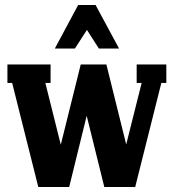

<svg xmlns="http://www.w3.org/2000/svg" viewBox="-20 -751 695 771"><path d="M377 -556.2 329.1 -630.9 280.8 -556.2H200.2L293.9 -731H363.8L458 -556.2ZM528.8 -418V-492.2H647.9V-418H627.9L522.9 0H398.9L328.1 -286.1L257.8 0H133.8L28.8 -418H9.8V-492.2H183.1V-418H162.1L224.1 -169.9L304.2 -492.2H407.2L486.8 -170.9L548.8 -418Z"/></svg>

Font: Margherita Black
Style: Regular
Weight: 900
Designer: James Puckett
Foundry: Dunwich Type Founders
Version: Version 1.008;hotconv 1.0.109;makeotfexe 2.5.65596